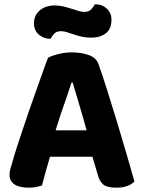

<svg xmlns="http://www.w3.org/2000/svg" viewBox="-20 -857 660 887"><path d="M407 -133H211Q200 -97 190.5 -62Q181 -27 174 0Q161 4 147 7Q133 10 113 10Q69 10 46.5 -5.5Q24 -21 24 -50Q24 -64 28 -77Q32 -90 37 -107Q44 -134 57 -174Q70 -214 85.5 -260.5Q101 -307 118 -356Q135 -405 151 -449.5Q167 -494 180 -531Q193 -568 202 -590Q217 -599 248.5 -607Q280 -615 311 -615Q356 -615 390.5 -602.5Q425 -590 435 -561Q454 -508 476 -438Q498 -368 520.5 -294Q543 -220 564 -148Q585 -76 601 -19Q590 -6 568.5 2Q547 10 517 10Q474 10 456.5 -5Q439 -20 431 -52ZM310 -475Q296 -430 275.5 -372.5Q255 -315 237 -255H380Q363 -318 345.5 -375.5Q328 -433 316 -475ZM231 -832Q252 -832 271.5 -827.5Q291 -823 309 -817Q327 -811 342.5 -806.5Q358 -802 370 -802Q391 -802 402 -814.5Q413 -827 418 -837H423Q452 -837 473.5 -817Q495 -797 495 -765Q495 -723 468.5 -703Q442 -683 402 -683Q378 -683 358 -687.5Q338 -692 320.5 -698Q303 -704 288.5 -708.5Q274 -713 262 -713Q241 -713 230 -701Q219 -689 214 -678H210Q181 -678 159 -697.5Q137 -717 137 -750Q137 -771 145.5 -786.5Q154 -802 167.5 -812Q181 -822 197.5 -827Q214 -832 231 -832Z"/></svg>

Font: Baloo Thambi 2
Style: Bold
Weight: 700
Designer: Aadarsh Rajan and Ek Type
Foundry: Ek Type
Version: Version 1.640;hotconv 1.0.111;makeotfexe 2.5.65597; ttfautoh